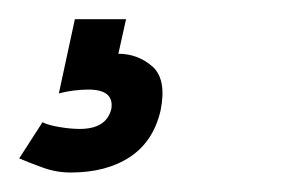

<svg xmlns="http://www.w3.org/2000/svg" viewBox="-50 -20 315 200"><path d="M42 73.3Q35 73.3 26.9 74.3Q18.8 75.3 11.3 77.3L28 0H81.3L73.3 36Q93.5 36 108.7 49.2Q123.8 62.5 117.3 95Q109.8 127.5 85.2 143.6Q60.7 159.7 23.7 159.7Q8.2 159.7 -6.2 154.3Q-20.7 149 -30 145L-5.7 107.3Q-0.2 110.3 11.7 112.3Q23.5 114.3 33 114.3Q61 114.3 66 93.3Q69 73.3 42 73.3Z"/></svg>

Font: Epunda Slab Light
Style: Italic
Weight: 300
Italic angle: -12°
Designer: Simon Atzbach
Foundry: typofactur
Version: Version 1.102